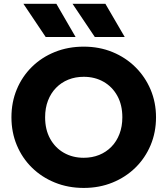

<svg xmlns="http://www.w3.org/2000/svg" viewBox="-20 -956 865 992"><path d="M412.6 15Q331.9 15 263.6 -12.8Q195.2 -40.5 144.9 -90Q94.5 -139.5 66.8 -206Q39.1 -272.5 39.1 -350Q39.1 -428 66.8 -494.5Q94.5 -561 144.9 -610.5Q195.2 -660 263.6 -687.5Q331.9 -715 412.6 -715Q493.2 -715 561.3 -687Q629.4 -659 679.8 -609Q730.2 -559 758.2 -492.8Q786.1 -426.5 786.1 -350Q786.1 -272.5 758.2 -206Q730.2 -139.5 679.8 -90Q629.4 -40.5 561.3 -12.8Q493.2 15 412.6 15ZM412.6 -140.8Q455.8 -140.8 492.2 -155.4Q528.6 -170.1 555.5 -197.6Q582.4 -225 597.2 -263.6Q612.1 -302.2 612.1 -350Q612.1 -413.8 586.2 -460.8Q560.2 -507.8 515.1 -533.5Q470 -559.2 412.6 -559.2Q369.5 -559.2 333.1 -544.6Q296.6 -529.9 269.8 -502.4Q242.9 -475 228 -436.4Q213.1 -397.9 213.1 -350Q213.1 -286.2 239.1 -239.2Q265 -192.2 310.1 -166.5Q355.2 -140.8 412.6 -140.8ZM624.4 -764.8H469.9L354.6 -936.5H524.4ZM370.6 -764.8H216.1L100.9 -936.5H271.1Z"/></svg>

Font: Geologica Thin
Style: Regular
Weight: 100
Version: Version 1.010;gftools[0.9.28]